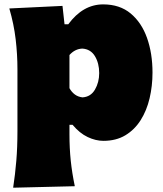

<svg xmlns="http://www.w3.org/2000/svg" viewBox="-20 -625 743 876"><path d="M40 231.4Q49.3 170.4 54.4 108.9Q59.6 47.4 59.6 -25.9V-308.6Q59.6 -377 51.5 -445.6Q43.5 -514.2 22.5 -586.4L265.1 -598.1L274.4 -514.2H291.5Q358.4 -605 450.7 -605Q526.4 -605 576.2 -563.5Q626 -522 650.9 -451.7Q675.8 -381.3 675.8 -293.9Q675.8 -232.9 662.6 -176.8Q649.4 -120.6 621.8 -76.9Q594.2 -33.2 552 -7.8Q509.8 17.6 451.7 17.6Q416.5 17.6 379.9 0.2Q343.3 -17.1 311 -55.7H296.9V-12.2Q296.9 50.8 302.7 107.2Q308.6 163.6 321.3 224.6ZM356.4 -180.7Q394 -183.1 413.3 -216.3Q432.6 -249.5 432.6 -291.5Q432.6 -336.4 413.1 -368.7Q393.6 -400.9 355.5 -403.3Q321.8 -401.9 296.9 -374V-222.7Q306.6 -205.1 321.3 -194.1Q335.9 -183.1 356.4 -180.7Z"/></svg>

Font: Pinar-DS1-FD Black
Style: Regular
Weight: 900
Designer: Amin Abedi
Version: Version 2.000